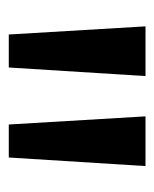

<svg xmlns="http://www.w3.org/2000/svg" viewBox="24 -694 359 448"><g transform="rotate(90 204.0 -469.5)"><path d="M41 -629H157L137 -310H60ZM251 -629H367L347 -310H270Z"/></g></svg>

Font: Yrsa
Style: Regular
Weight: 400
Designer: Anna Giedrys (Yrsa+Rasa design), David Brezina (Yrsa art-direction, Rasa art-direction, design)
Foundry: Rosetta Type Foundry
Version: Version 2.004